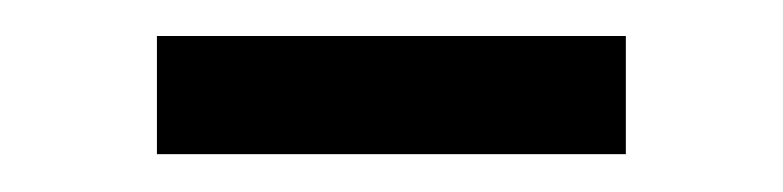

<svg xmlns="http://www.w3.org/2000/svg" viewBox="-20 -332 424 104"><path d="M65 -248.5V-312.5H319V-248.5Z"/></svg>

Font: Geologica Thin Roman ExtraLight
Style: Regular
Weight: 250
Version: Version 1.010;gftools[0.9.28]